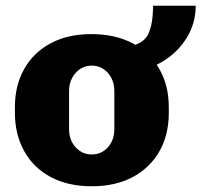

<svg xmlns="http://www.w3.org/2000/svg" viewBox="-20 -640 703 670"><path d="M300 10Q217 10 156.5 -22.5Q96 -55 64 -113.5Q32 -172 32 -246V-266Q32 -342 64.5 -399.5Q97 -457 157 -489Q217 -521 298 -521Q383 -521 443.5 -488.5Q504 -456 536.5 -398.5Q569 -341 569 -266V-246Q569 -169 536 -111.5Q503 -54 443 -22Q383 10 300 10ZM300 -101Q334 -101 356.5 -126Q379 -151 379 -190V-322Q379 -360 356.5 -385.5Q334 -411 300 -411Q267 -411 244 -385.5Q221 -360 221 -322V-190Q221 -151 244 -126Q267 -101 300 -101ZM432 -389V-479Q481 -487 497.5 -521.5Q514 -556 514 -620H663Q663 -561 633 -510.5Q603 -460 551 -427.5Q499 -395 432 -389Z"/></svg>

Font: Chivo Mono Medium ExtraBold
Style: Regular
Weight: 800
Monospace: yes
Version: Version 1.008